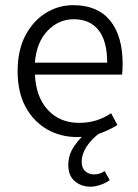

<svg xmlns="http://www.w3.org/2000/svg" viewBox="-20 -516 531 740"><path d="M276.9 12.2Q213.4 12.2 161.4 -17.6Q109.4 -47.4 78.6 -104Q47.9 -160.6 47.9 -241.2Q47.9 -321.8 77.6 -378.7Q107.4 -435.5 156.2 -465.8Q205.1 -496.1 262.2 -496.1Q356 -496.1 404.3 -436.8Q452.6 -377.4 452.6 -270Q452.6 -258.8 452.1 -248.3Q451.7 -237.8 450.2 -228.5H114.7Q118.2 -143.1 164.1 -92.8Q210 -42.5 284.7 -42.5Q320.8 -42.5 351.1 -52Q381.3 -61.5 408.2 -79.6L432.6 -34.2Q402.8 -15.6 365.2 -1.7Q327.6 12.2 276.9 12.2ZM114.3 -274.4H393.1Q393.1 -358.4 359.6 -400.1Q326.2 -441.9 264.2 -441.9Q206.5 -441.9 163.8 -397.9Q121.1 -354 114.3 -274.4ZM329.1 203.6Q293.5 203.6 268.3 182.4Q243.2 161.1 243.2 120.1Q243.2 80.1 265.9 47.4Q288.6 14.6 314 -4.9H366.2Q333 19.5 314 48.6Q294.9 77.6 294.9 107.9Q294.9 132.3 309.3 144.3Q323.7 156.2 341.8 156.2Q354.5 156.2 364.3 152.8Q374 149.4 383.3 143.1L402.8 178.2Q389.6 188.5 368.2 196Q346.7 203.6 329.1 203.6Z"/></svg>

Font: Varta Light Light
Style: Regular
Weight: 300
Version: Version 1.004